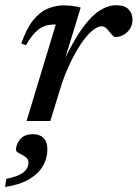

<svg xmlns="http://www.w3.org/2000/svg" viewBox="-57 -474 539 752"><path d="M161.5 -378Q160 -378 158.2 -378Q156.5 -378 154.5 -378Q134 -378 116 -371.2Q98 -364.5 80.8 -347Q63.5 -329.5 44.5 -296.5L26.5 -304Q46.5 -361.5 72.2 -394Q98 -426.5 129 -439.8Q160 -453 194 -453Q206 -453 216.5 -452Q227 -451 237.5 -449Q248 -447 259 -444.5L198 -244.5L198.5 -247Q234.5 -321 267.8 -366.5Q301 -412 333.5 -432.8Q366 -453.5 398.5 -453.5Q431 -453.5 446.5 -437.5Q462 -421.5 462 -397Q462 -376.5 452 -361.2Q442 -346 426.8 -337.5Q411.5 -329 395.5 -329Q391 -329 385.2 -334Q379.5 -339 372 -349Q364 -359.5 356.8 -365.2Q349.5 -371 341.5 -371Q328 -371 311.5 -359.2Q295 -347.5 277.2 -325.5Q259.5 -303.5 241.8 -272.8Q224 -242 207.5 -204.2Q191 -166.5 178 -123.5L140 0H47ZM5.5 113Q5.5 91.5 21.8 71.5Q38 51.5 74 51.5Q98 51.5 113.2 66.2Q128.5 81 128.5 111.5Q128.5 145 111.8 175Q95 205 58.8 227Q22.5 249 -37 258.5L-32.5 226.5Q2.5 219.5 21.2 209.5Q40 199.5 47.2 187.5Q54.5 175.5 54.5 163Q54.5 148.5 42.2 140.2Q30 132 17.8 126Q5.5 120 5.5 113Z"/></svg>

Font: Newsreader 16pt Medium
Style: Italic
Weight: 500
Italic angle: -17°
Designer: Hugues Gentile
Foundry: Production Type
Version: Version 1.003